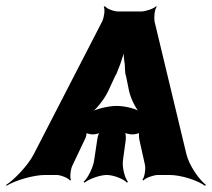

<svg xmlns="http://www.w3.org/2000/svg" viewBox="-71 -565 685 620"><path d="M379 -114 397 -33C400 -20 396 7 389 15L392 18C399 9 426 0 439 0H476C515 0 568 18 591 35L594 32C572 15 540 -30 531 -67L428 -496C426 -508 428 -535 435 -543L433 -545C426 -537 399 -528 385 -528H310C296 -528 273 -537 268 -545L264 -543C269 -535 265 -508 259 -496L38 -67C19 -30 -25 15 -51 32L-50 35C-23 18 36 0 75 0H112C125 0 150 10 155 18L158 16C154 7 157 -21 164 -33L203 -115C207 -121 210 -136 208 -140L205 -138C207 -134 221 -131 228 -131C236 -131 251 -134 256 -138L253 -141C248 -137 244 -122 243 -114L233 -47C230 -25 213 10 199 22L202 25C216 13 252 0 274 0C295 0 329 13 339 25L342 22C332 10 323 -25 326 -47L335 -113C336 -121 335 -137 331 -142L328 -139C332 -134 348 -131 357 -131C364 -131 380 -134 384 -139L380 -141C376 -137 378 -120 379 -114ZM278 -270 303 -324H304C309 -335 312 -346 317 -357C323 -375 331 -398 333 -411H329C327 -398 329 -375 332 -357C332 -346 333 -335 334 -324H335L346 -270C352 -245 369 -210 384 -198L387 -201C373 -213 333 -223 306 -223C279 -223 237 -213 219 -201L220 -198C239 -210 266 -245 278 -270Z"/></svg>

Font: Asimov
Style: EdgeIt
Weight: 500
Designer: Google
Version: Version 2.000980: 2014